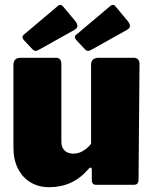

<svg xmlns="http://www.w3.org/2000/svg" viewBox="-20 -771 641 801"><path d="M285 -130Q308 -130 327.5 -142Q347 -154 360 -171V-501Q360 -530 393 -530H536Q562 -530 562 -504L558 -22Q558 0 539 0H381Q363 0 363 -20V-64Q363 -70 359.5 -71.5Q356 -73 351 -68Q317 -28 276 -9Q235 10 185 10Q142 10 108.5 -9.5Q75 -29 55.5 -66.5Q36 -104 36 -157V-500Q36 -530 67 -530H213Q236 -530 236 -504V-179Q236 -156 249.5 -143Q263 -130 285 -130ZM244 -743 294 -683Q302 -673 303 -663.5Q304 -654 290 -646L147 -566Q135 -559 129 -558.5Q123 -558 115 -566L82 -601Q67 -616 79 -626L220 -745Q233 -757 244 -743ZM463 -743 513 -683Q521 -673 522 -663.5Q523 -654 509 -646L366 -566Q354 -559 348 -558.5Q342 -558 334 -566L301 -601Q286 -616 298 -626L439 -745Q452 -757 463 -743Z"/></svg>

Font: Libre Franklin Black
Style: Regular
Weight: 900
Designer: Pablo Impallari, Rodrigo Fuenzalida, Nhung Nguyen
Foundry: Impallari Type
Version: Version 3.000